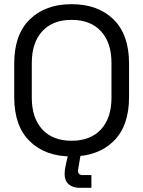

<svg xmlns="http://www.w3.org/2000/svg" viewBox="-20 -734 685 918"><path d="M48 -270V-430Q48 -569 122.5 -641.5Q197 -714 322 -714Q448 -714 522.5 -641.5Q597 -569 597 -430V-270Q597 -131 522.5 -58.5Q448 14 322 14Q197 14 122.5 -58.5Q48 -131 48 -270ZM513 -267V-433Q513 -530 463 -584.5Q413 -639 322 -639Q232 -639 182 -584.5Q132 -530 132 -433V-267Q132 -170 182 -115.5Q232 -61 322 -61Q413 -61 463 -115.5Q513 -170 513 -267ZM360 164Q328 164 308.5 147Q289 130 289 99Q289 85 291.5 70Q294 55 298 39L310 -14H369L357 56Q356 65 354.5 70.5Q353 76 353 83Q353 103 375 103H417V164Z"/></svg>

Font: Space Grotesk Frontify
Style: Regular
Weight: 400
Designer: Florian Karsten
Version: Version 2.000